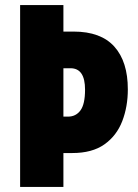

<svg xmlns="http://www.w3.org/2000/svg" viewBox="-20 -734 540 754"><path d="M482 -383Q482 -315 460 -258Q438 -201 390 -167Q342 -133 264 -133H229V0H59V-714H229V-610H269Q376 -610 429 -551Q482 -492 482 -383ZM247 -276Q278 -276 296 -300.5Q314 -325 314 -382Q314 -466 257 -466H229V-276Z"/></svg>

Font: Noto Sans Tamil ExtraCondensed Black
Style: Regular
Weight: 900
Width: 2
Designer: Jelle Bosma - Monotype Design Team
Foundry: Monotype Imaging Inc.
Version: Version 2.004; ttfautohint (v1.8.4.7-5d5b)